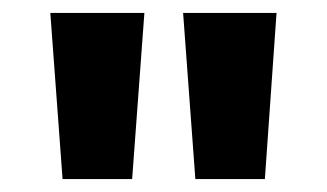

<svg xmlns="http://www.w3.org/2000/svg" viewBox="-20 -734 507 298"><path d="M58.1 -713.9 77.1 -456.1H185.1L204.1 -713.9ZM264.2 -713.9 283.2 -456.1H391.1L409.2 -713.9Z"/></svg>

Font: Avrile Sans
Style: Bold
Weight: 700
Designer: Monotype Design Team, Google (font), Stefan Peev (BGR Cyrillic), Cristiano Sobral (main changes)
Foundry: The Avrile Sans Project Authors
Version: Version 3.110